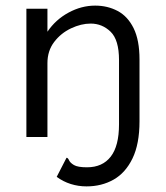

<svg xmlns="http://www.w3.org/2000/svg" viewBox="-20 -488 590 684"><path d="M288 176Q259 176 232 167.5Q205 159 182 142L217 74Q222 74 226 83Q230 92 243.5 100Q257 108 290 108Q345 108 374.5 70Q404 32 404 -45V-274Q404 -346 374 -375Q344 -404 303 -404Q269 -404 233 -387Q197 -370 173 -338.5Q149 -307 149 -263V0H74V-457H149V-375Q178 -418 224 -443Q270 -468 319 -468Q363 -468 399 -449Q435 -430 456 -387.5Q477 -345 477 -276V-56Q477 25 452 76.5Q427 128 384.5 152Q342 176 288 176Z"/></svg>

Font: Inconsolata SemiExpanded
Style: Regular
Weight: 400
Width: 6
Monospace: yes
Designer: Raph Levien, Cyreal, Brenton Simpson
Foundry: Raph Levien, Cyreal, Google
Version: Version 3.000; ttfautohint (v1.8.2.53-6de2)